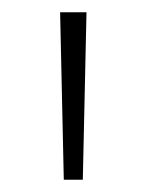

<svg xmlns="http://www.w3.org/2000/svg" viewBox="-20 -720 239 313"><path d="M84 -427 78 -700H121L115 -427Z"/></svg>

Font: Georama ExtraExtended ExtraLight
Style: Regular
Weight: 200
Width: 8
Designer: Jean-Baptiste Levee
Foundry: Production Type
Version: Version 1.000